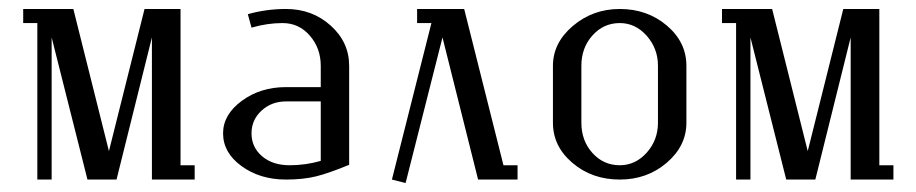

<svg xmlns="http://www.w3.org/2000/svg" viewBox="-20 -404 2062 432"><path d="M32.2 -352.1V-383.8H145L225.1 -64L305.2 -383.8H386.2V-32.2H418V0H321.8V-319.8L242.2 0H176.8L96.2 -319.8V0H64V-352.1Z M481.9 -104Q481.9 -146 523.9 -177Q565.9 -208 623.5 -208H701.7V-255.9Q701.7 -295.4 677.2 -323.7Q652.8 -352.1 615.7 -352.1Q581.5 -352.1 545.9 -341.8L537.6 -372.1Q579.1 -383.8 623.5 -383.8Q682.6 -383.8 724.1 -346.4Q765.6 -309.1 765.6 -255.9V-33.2Q720.7 -14.6 691.7 -7.3Q662.6 0 623.5 0Q564.9 0 523.4 -30.3Q481.9 -60.5 481.9 -104ZM545.9 -104Q545.9 -72.8 569.6 -52.5Q593.3 -32.2 631.8 -32.2Q667.5 -32.2 701.7 -42V-175.8H623.5Q590.8 -175.8 568.4 -155Q545.9 -134.3 545.9 -104Z M861.8 0 950.7 -352.1H918.5V-383.8H1024.4L1112.8 -32.2H1144.5V0H1055.7L975.6 -319.8L892.6 7.8Z M1224.1 -127.9V-255.9Q1224.1 -307.6 1269 -345.7Q1314 -383.8 1374.5 -383.8Q1436.5 -383.8 1480.5 -346.4Q1524.4 -309.1 1524.4 -255.9V-127.9Q1524.4 -75.7 1480.2 -37.8Q1436 0 1374.5 0Q1312 0 1268.1 -37.4Q1224.1 -74.7 1224.1 -127.9ZM1288.1 -127.9Q1288.1 -87.4 1313 -59.8Q1337.9 -32.2 1374.5 -32.2Q1409.7 -32.2 1435.1 -60.5Q1460.4 -88.9 1460.4 -127.9V-255.9Q1460.4 -294.9 1435.1 -323.5Q1409.7 -352.1 1374.5 -352.1Q1337.9 -352.1 1313 -324.2Q1288.1 -296.4 1288.1 -255.9Z M1604.5 -352.1V-383.8H1717.3L1797.4 -64L1877.4 -383.8H1958.5V-32.2H1990.2V0H1894V-319.8L1814.5 0H1749L1668.5 -319.8V0H1636.2V-352.1Z"/></svg>

Font: Gawaa
Style: Regular
Weight: 400
Designer: T. Christopher White
Version: Version 1.0